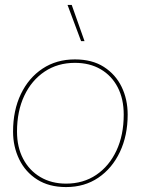

<svg xmlns="http://www.w3.org/2000/svg" viewBox="-20 -750 571 779"><path d="M248 9Q179 9 131 -21.5Q83 -52 58 -103.5Q33 -155 33 -216Q33 -302 64.5 -368Q96 -434 152.5 -471.5Q209 -509 284 -509Q354 -509 401.5 -478.5Q449 -448 473.5 -397.5Q498 -347 498 -285Q498 -200 466.5 -133.5Q435 -67 379 -29Q323 9 248 9ZM248 -5Q318 -5 370.5 -40.5Q423 -76 452.5 -139Q482 -202 482 -285Q482 -349 457.5 -396Q433 -443 388.5 -469Q344 -495 284 -495Q214 -495 161 -459.5Q108 -424 78.5 -361.5Q49 -299 49 -216Q49 -153 74 -105.5Q99 -58 144 -31.5Q189 -5 248 -5ZM271 -730 323 -583H309L254 -730Z"/></svg>

Font: Prodigy Sans Thin
Style: Italic
Weight: 100
Italic angle: -13°
Designer: Wei Huang
Foundry: Wei Huang
Version: Version 1.003; ttfautohint (v1.8.3)